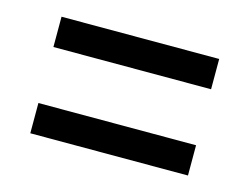

<svg xmlns="http://www.w3.org/2000/svg" viewBox="-50 -476 520 401"><g transform="rotate(15 210.0 -275.0)"><path d="M40 -401.4H380.9V-335.9H40ZM40 -214.8H380.9V-149.4H40Z"/></g></svg>

Font: Altinn-DIN Condensed
Style: Regular
Weight: 400
Width: 3
Designer: Charles Nix
Foundry: Altinn
Version: Version 2.00